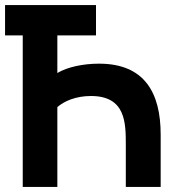

<svg xmlns="http://www.w3.org/2000/svg" viewBox="-20 -740 726 760"><path d="M0 -600H70V0H207V-316C233.5 -339.5 280 -360 340 -360C478 -360 478 -253 478 -166V0H616V-207C616 -373 552 -488 372 -488C310 -488 247 -475 207 -451V-600H360V-720H0Z"/></svg>

Font: Eudonet ExtraBold
Style: Regular
Weight: 800
Designer: Mikhail Sharanda
Foundry: Mikhail Sharanda
Version: Version 4.503;Glyphs 3.1.2 (3151)